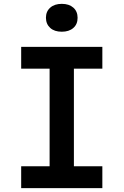

<svg xmlns="http://www.w3.org/2000/svg" viewBox="-20 -972 639 992"><path d="M299.3 -808.1Q261.2 -808.1 239.7 -827.6Q217.8 -847.2 217.3 -879.9Q217.3 -913.1 239.7 -932.6Q261.7 -952.1 299.3 -952.1Q336.9 -952.1 358.9 -932.6Q380.9 -913.1 380.9 -879.9Q380.9 -846.7 358.9 -827.6Q336.9 -808.1 299.3 -808.1ZM89.4 0V-112.8H236.3V-617.2H89.4V-730H508.8V-617.2H361.8V-112.8H508.8V0Z"/></svg>

Font: UDEV Gothic 35
Style: Bold
Weight: 700
Version: v2.1.0; ttfautohint (v1.8.4.7-5d5b-dirty) -l 6 -r 45 -G 200 